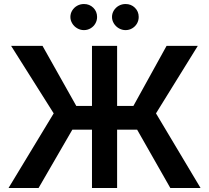

<svg xmlns="http://www.w3.org/2000/svg" viewBox="-20 -935 1040 955"><path d="M562.5 -408.2H643.6L808.6 -707H963.9L755.9 -371.1L977.5 0H827.1L662.1 -290H562.5V0H437.5V-290H339.8L171.9 0H22.5L247.1 -371.1L35.2 -707H191.4L359.4 -408.2H437.5V-707H562.5ZM330.1 -850.6Q330.1 -868.2 339.4 -883.1Q348.6 -897.9 364 -906.5Q379.4 -915 397.5 -915Q425.3 -915 444.1 -896.5Q462.9 -877.9 462.9 -850.6Q462.9 -833 454.3 -818.1Q445.8 -803.2 430.7 -794.2Q415.5 -785.2 397.5 -785.2Q379.9 -785.2 364.3 -794.2Q348.6 -803.2 339.4 -818.4Q330.1 -833.5 330.1 -850.6ZM537.1 -850.6Q537.1 -868.2 546.4 -883.1Q555.7 -897.9 571 -906.5Q586.4 -915 604.5 -915Q632.3 -915 651.1 -896.5Q669.9 -877.9 669.9 -850.6Q669.9 -833 661.4 -818.1Q652.8 -803.2 637.7 -794.2Q622.6 -785.2 604.5 -785.2Q586.9 -785.2 571.3 -794.2Q555.7 -803.2 546.4 -818.4Q537.1 -833.5 537.1 -850.6Z"/></svg>

Font: Pretendard SemiBold
Style: Regular
Weight: 600
Designer: Base glyphs from Inter by Rasmus Andersson; Hangeul glyphs from Noto Sans CJK(Source Han Sans) by Jang Soo-young and Kan
Foundry: Kil Hyung-jin
Version: Version 1.309